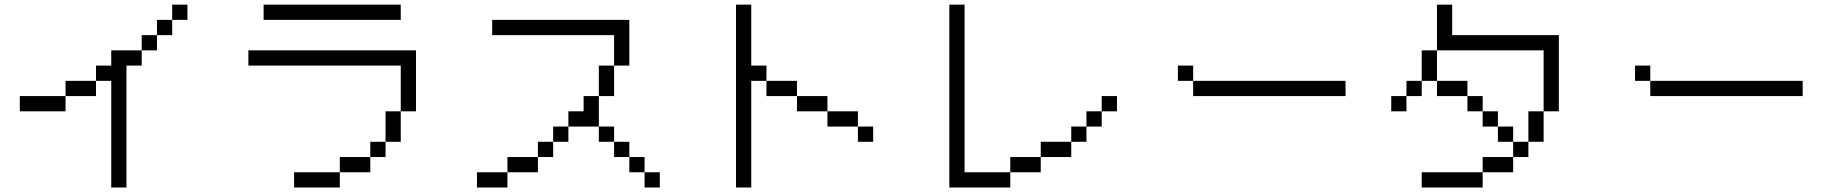

<svg xmlns="http://www.w3.org/2000/svg" viewBox="-20 -887 8040 840"><path d="M600 -733.3H666.7V-666.7H600ZM600 -666.7V-600H533.3V-66.7H466.7V-533.3H400V-600H466.7V-666.7ZM733.3 -800V-733.3H666.7V-800ZM733.3 -866.7H800V-800H733.3ZM266.7 -466.7V-400H66.7V-466.7ZM266.7 -533.3H400V-466.7H266.7Z M1600 -133.3H1466.7V-200H1600ZM1600 -200V-266.7H1666.7V-200ZM1066.7 -600V-666.7H1800V-400H1733.3V-600ZM1733.3 -800H1133.3V-866.7H1733.3ZM1666.7 -266.7V-400H1733.3V-266.7ZM1266.7 -66.7V-133.3H1466.7V-66.7Z M2600 -333.3H2666.7V-266.7H2600ZM2600 -466.7V-333.3H2466.7V-400H2533.3V-466.7ZM2600 -600H2666.7V-466.7H2600ZM2733.3 -800V-600H2666.7V-733.3H2133.3V-800ZM2733.3 -133.3V-200H2800V-133.3ZM2733.3 -266.7V-200H2666.7V-266.7ZM2866.7 -133.3V-66.7H2800V-133.3ZM2400 -266.7V-333.3H2466.7V-266.7ZM2400 -200H2333.3V-266.7H2400ZM2066.7 -66.7V-133.3H2200V-66.7ZM2200 -133.3V-200H2333.3V-133.3Z M3600 -333.3V-400H3733.3V-333.3ZM3600 -466.7V-400H3466.7V-466.7ZM3200 -866.7H3266.7V-600H3333.3V-533.3H3266.7V-66.7H3200ZM3733.3 -333.3H3800V-266.7H3733.3ZM3333.3 -466.7V-533.3H3466.7V-466.7Z M4533.3 -133.3H4400V-200H4533.3ZM4533.3 -200V-266.7H4666.7V-200ZM4133.3 -66.7V-866.7H4200V-133.3H4400V-66.7ZM4666.7 -266.7V-333.3H4733.3V-266.7ZM4733.3 -333.3V-400H4800V-333.3ZM4800 -400V-466.7H4866.7V-400Z M5866.7 -466.7H5200V-533.3H5866.7ZM5133.3 -533.3V-600H5200V-533.3Z M6600 -133.3H6466.7V-200H6600ZM6600 -333.3V-266.7H6533.3V-333.3ZM6600 -266.7H6666.7V-200H6600ZM6133.3 -466.7V-400H6066.7V-466.7ZM6133.3 -533.3H6200V-466.7H6133.3ZM6733.3 -266.7H6666.7V-400H6733.3ZM6733.3 -400V-666.7H6266.7V-866.7H6333.3V-733.3H6800V-400ZM6266.7 -466.7V-533.3H6400V-466.7ZM6266.7 -666.7V-533.3H6200V-666.7ZM6400 -466.7H6466.7V-400H6400ZM6533.3 -333.3H6466.7V-400H6533.3ZM6200 -66.7V-133.3H6466.7V-66.7Z M7866.7 -466.7H7200V-533.3H7866.7ZM7133.3 -533.3V-600H7200V-533.3Z"/></svg>

Font: Galmuri14 Regular
Style: Regular
Weight: 400
Designer: Lee Minseo (quiple)
Version: Version 2.399;hotconv 1.1.1;makeotfexe 2.6.0 DEVELOPMENT